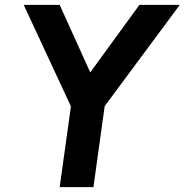

<svg xmlns="http://www.w3.org/2000/svg" viewBox="-20 -765 755 785"><path d="M224 0 270 -330 77 -745H224L349 -469L550 -745H715L408 -331L362 0Z"/></svg>

Font: Plus Jakarta Sans
Style: Bold Italic
Weight: 700
Italic angle: -8°
Designer: Gumpita Rahayu
Foundry: Tokotype
Version: Version 2.071; ttfautohint (v1.8.4.7-5d5b);gftools[0.9.29]